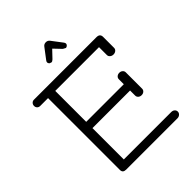

<svg xmlns="http://www.w3.org/2000/svg" viewBox="-219 -898 1018 1018"><g transform="rotate(-45 290.0 -389.5)"><path d="M43 -608H512Q538 -608 538 -584V-502Q538 -492 530 -485.5Q522 -479 511 -479Q500 -479 492 -485.5Q484 -492 484 -502V-561H156V-329H438V-366Q438 -376 445.5 -382.5Q453 -389 464 -389Q475 -389 482.5 -382.5Q490 -376 490 -366V-244Q490 -234 482.5 -227.5Q475 -221 464 -221Q453 -221 445.5 -227.5Q438 -234 438 -244V-282H156V-47H511Q523 -47 530.5 -40.5Q538 -34 538 -24Q538 -14 530 -7Q522 0 511 0H127Q102 0 102 -22V-561H43Q33 -561 26.5 -567.5Q20 -574 20 -584Q20 -594 26.5 -601Q33 -608 43 -608ZM238 -686Q232 -692 232 -698Q232 -704 237 -710L281 -768Q289 -779 303 -779Q317 -779 325 -768L369 -710Q374 -704 374 -698Q374 -692 368.5 -687Q363 -682 357 -682L342 -690L303 -731L264 -690Q256 -682 249 -682Z"/></g></svg>

Font: Flamenco
Style: Regular
Weight: 400
Designer: Luciano Vergara
Foundry: Luciano Vergara
Version: Version 1.003